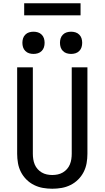

<svg xmlns="http://www.w3.org/2000/svg" viewBox="-20 -1147 640 1175"><path d="M300 8Q271 8 242.5 3Q214 -2 188 -15Q162 -28 141.5 -48.5Q121 -69 108 -94.5Q95 -120 90 -148.5Q85 -177 85 -206V-735H181V-206Q181 -190 183.5 -173Q186 -156 192.5 -140.5Q199 -125 210 -112.5Q221 -100 235.5 -91.5Q250 -83 266.5 -79.5Q283 -76 300 -76Q317 -76 333.5 -79.5Q350 -83 364.5 -91.5Q379 -100 390 -112.5Q401 -125 407.5 -140.5Q414 -156 416.5 -173Q419 -190 419 -206V-735H515V-206Q515 -177 510 -148.5Q505 -120 492 -94.5Q479 -69 458.5 -48.5Q438 -28 412 -15Q386 -2 357.5 3Q329 8 300 8ZM415 -817Q401 -817 388 -821Q375 -825 365 -835Q355 -845 351 -858Q347 -871 347 -885Q347 -899 351 -912Q355 -925 365 -935Q375 -945 388 -949Q401 -953 415 -953Q429 -953 442 -949Q455 -945 465 -935Q475 -925 479 -912Q483 -899 483 -885Q483 -871 479 -858Q475 -845 465 -835Q455 -825 442 -821Q429 -817 415 -817ZM185 -817Q171 -817 158 -821Q145 -825 135 -835Q125 -845 121 -858Q117 -871 117 -885Q117 -899 121 -912Q125 -925 135 -935Q145 -945 158 -949Q171 -953 185 -953Q199 -953 212 -949Q225 -945 235 -935Q245 -925 249 -912Q253 -899 253 -885Q253 -871 249 -858Q245 -845 235 -835Q225 -825 212 -821Q199 -817 185 -817ZM128 -1053V-1127H473V-1053Z"/></svg>

Font: Iosevka Medium Extended
Style: Regular
Weight: 500
Width: 7
Monospace: yes
Designer: Belleve Invis
Foundry: Belleve Invis
Version: Version 32.5.0; ttfautohint (v1.8.4)